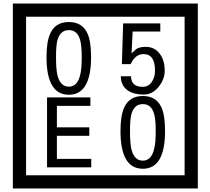

<svg xmlns="http://www.w3.org/2000/svg" viewBox="-20 -980 1195 1090"><path d="M1103 90H53V-960H1103ZM1028 15V-885H128V15ZM497 -656Q497 -442 371 -442Q244 -442 244 -656Q244 -744 265 -789Q294 -855 371 -855Q448 -855 477 -789Q497 -745 497 -656ZM444 -656Q444 -723 435 -752Q420 -809 371 -809Q322 -809 306 -752Q298 -723 298 -656Q298 -587 306 -553Q322 -488 371 -488Q419 -488 435 -554Q444 -587 444 -656ZM915 -580Q916 -531 880.5 -487Q845 -443 796 -443Q741 -443 706 -466Q666 -494 666 -547H724Q724 -487 790 -487Q824 -487 843 -517Q860 -544 860 -579Q860 -673 795 -673Q748 -673 722 -616H672L679 -847H890V-801H733L727 -677Q740 -689 753 -701Q772 -714 807 -714Q859 -714 889 -672Q915 -635 915 -580ZM498 -30H247V-427H493V-379H303V-257H487V-209H303V-78H498ZM917 -236Q917 -22 791 -22Q664 -22 664 -236Q664 -324 685 -369Q714 -435 791 -435Q868 -435 897 -369Q917 -325 917 -236ZM864 -236Q864 -303 855 -332Q840 -389 791 -389Q742 -389 726 -332Q718 -303 718 -236Q718 -167 726 -133Q742 -68 791 -68Q839 -68 855 -134Q864 -167 864 -236Z"/></svg>

Font: Unicode BMP Fallback SIL
Style: Regular
Weight: 400
Foundry: NRSI, SIL International
Version: Version 5.1 Based on Unicode 5.1